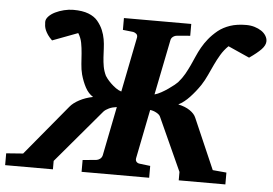

<svg xmlns="http://www.w3.org/2000/svg" viewBox="-88 -754 1166 821"><g transform="rotate(5 495.5 -343.5)"><path d="M1028.8 -625Q1028.8 -607.9 1011.5 -589.8Q994.1 -571.8 960.9 -548.8L869.1 -589.8Q850.1 -571.3 837.2 -549.6Q824.2 -527.8 813.5 -504.9Q802.7 -481.9 792.2 -459Q781.7 -436 768.1 -415Q747.6 -384.8 724.6 -360.4Q701.7 -335.9 676.8 -323.2Q707 -316.9 727.1 -303.2Q747.1 -289.6 753.9 -272.9L848.1 -56.2L907.2 -50.8V0H707V-36.1L603 -265.1Q599.1 -273.4 585.9 -280.5Q572.8 -287.6 559.1 -289.1L517.1 -78.1Q515.6 -68.4 520.8 -62.7Q525.9 -57.1 535.2 -56.2L580.1 -50.8V0H290V-50.8L348.1 -56.2Q356.4 -57.1 364 -62.7Q371.6 -68.4 374 -78.1L416 -289.1Q396.5 -286.6 382.6 -280Q368.7 -273.4 360.8 -265.1L167 -36.1V0H-38.1V-50.8L34.2 -56.2L213.9 -272.9Q227.5 -289.6 253.2 -303.2Q278.8 -316.9 311 -323.2Q290.5 -335.9 277.3 -360.4Q264.2 -384.8 255.9 -415Q250.5 -436 249 -459Q247.6 -481.9 245.8 -504.9Q244.1 -527.8 240 -549.6Q235.8 -571.3 224.1 -589.8L115.2 -548.8Q103.5 -560.1 96.4 -570.3Q89.4 -580.6 85.4 -589.8Q81.5 -599.1 80.3 -607.7Q79.1 -616.2 79.1 -625Q79.1 -637.2 89.8 -648.7Q100.6 -660.2 117.4 -668.5Q134.3 -676.8 154.8 -681.9Q175.3 -687 194.8 -687Q234.4 -687 260 -677Q285.6 -667 299.8 -649.9Q315.4 -630.9 323.2 -611.8Q331.1 -592.8 334.5 -573.2Q337.9 -553.7 338.6 -534.4Q339.4 -515.1 340.6 -495.6Q341.8 -476.1 345.2 -456.8Q348.6 -437.5 357.9 -418Q359.9 -414.1 366.7 -405.5Q373.5 -397 383.5 -387.2Q393.6 -377.4 405.5 -368.9Q417.5 -360.4 429.2 -356.9L476.1 -592.8Q477.5 -602.5 471.9 -607.9Q466.3 -613.3 458 -615.2L413.1 -620.1V-670.9H702.1V-620.1L645 -615.2Q635.7 -614.3 628.2 -608.4Q620.6 -602.5 619.1 -592.8L571.8 -356.9Q585 -360.4 600.3 -368.9Q615.7 -377.4 629.6 -387.2Q643.6 -397 654.1 -405.5Q664.6 -414.1 668 -418Q684.6 -437 695.6 -456.5Q706.5 -476.1 715.6 -495.6Q724.6 -515.1 732.9 -534.4Q741.2 -553.7 752.2 -573.2Q763.2 -592.8 778.6 -611.8Q793.9 -630.9 816.9 -649.9Q838.4 -667 867.7 -677Q897 -687 937 -687Q956.5 -687 973.1 -681.9Q989.7 -676.8 1002.2 -668.5Q1014.6 -660.2 1021.7 -648.7Q1028.8 -637.2 1028.8 -625Z"/></g></svg>

Font: Charis SIL Cyr
Style: Bold Italic
Weight: 700
Italic angle: -11°
Foundry: SIL International
Version: Version 5.000